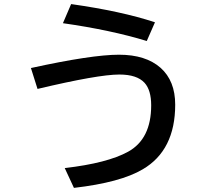

<svg xmlns="http://www.w3.org/2000/svg" viewBox="-20 -851 1039 937"><path d="M696.3 -650.9Q520.5 -704.6 287.1 -737.8L327.1 -831.1Q572.3 -796.4 736.3 -742.2ZM130.9 -519Q427.7 -584 560.5 -584Q691.4 -584 763.7 -520Q835 -456.5 835 -340.3Q835 -117.7 676.8 -24.9Q568.4 39.6 340.8 65.9L295.9 -30.8Q503.9 -54.7 605.5 -110.8Q717.8 -172.9 717.8 -336.9Q717.8 -411.1 685.5 -446.8Q648.4 -487.3 562.5 -487.3Q459 -487.3 163.1 -417Z"/></svg>

Font: UDEV Gothic 35
Style: Bold
Weight: 700
Version: v2.1.0; ttfautohint (v1.8.4.7-5d5b-dirty) -l 6 -r 45 -G 200 